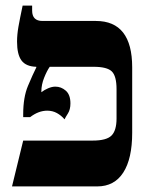

<svg xmlns="http://www.w3.org/2000/svg" viewBox="-20 -667 529 687"><path d="M23 0 63 -164H312Q361 -164 379 -182Q397 -200 397 -243V-348Q397 -395 380 -411.5Q363 -428 315 -428H158Q148 -414 138 -389Q128 -364 128 -340V-337Q138 -345 152 -351Q166 -357 178 -357Q199 -357 215.5 -342.5Q232 -328 232 -297Q232 -275 223 -261Q214 -247 211 -240Q199 -254 183.5 -262.5Q168 -271 149 -271Q118 -271 88 -248H63V-258Q63 -319 80 -359.5Q97 -400 110 -426V-428Q73 -429 57 -450.5Q41 -472 41 -518Q41 -543 46 -571.5Q51 -600 61 -647H95V-629Q95 -592 132 -592H323Q453 -592 453 -426V-192Q453 -99 421 -49.5Q389 0 328 0Z"/></svg>

Font: Noto Serif Hebrew Condensed ExtraBold
Style: Regular
Weight: 800
Width: 3
Designer: Monotype Design Team
Foundry: Monotype Imaging Inc.
Version: Version 2.004; ttfautohint (v1.8.4.7-5d5b)